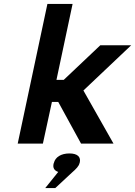

<svg xmlns="http://www.w3.org/2000/svg" viewBox="-20 -730 687 976"><path d="M221 -710 70 0H198L244 -212H276L392 0H557L404 -270L647 -500H490L304 -324H267L349 -710ZM210 226H261L345 148C368 128 381 114 384 100L385 98C393 68 374 50 333 50C290 50 261 69 254 98L253 100C247 122 255 137 276 144Z"/></svg>

Font: LT Wave Mono Bold
Style: Italic
Weight: 700
Designer: Daniel Lyons
Version: Version 2.5 (Glyphs App)